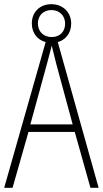

<svg xmlns="http://www.w3.org/2000/svg" viewBox="-20 -897 491 917"><path d="M412 0H451L256 -696C294 -707 320 -739 320 -784C320 -840 279 -877 225 -877C172 -877 132 -841 132 -785C132 -738 160 -706 198 -696L0 0H40L116 -267H337ZM227 -720C185 -720 161 -749 161 -785C161 -822 186 -849 226 -849C264 -849 291 -822 291 -784C291 -746 266 -720 227 -720ZM249 -591 327 -303H125L204 -591C212 -623 220 -649 227 -679C234 -649 242 -621 249 -591Z"/></svg>

Font: Noto Sans Sinhala UI Condensed ExtraLight
Style: Regular
Weight: 200
Width: 3
Designer: Jelle Bosma - Monotype Design Team
Foundry: Monotype Imaging Inc.
Version: Version 2.006